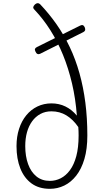

<svg xmlns="http://www.w3.org/2000/svg" viewBox="-20 -1170 643 1209"><path d="M294 19Q225 19 178.5 -15Q132 -49 108 -109.5Q84 -170 84 -250Q84 -309 100 -358.5Q116 -408 145.5 -444Q175 -480 215.5 -499.5Q256 -519 304 -519Q352 -519 392 -499.5Q432 -480 464 -442Q456 -549 433.5 -644.5Q411 -740 377 -823.5Q343 -907 298 -978.5Q253 -1050 197 -1109Q188 -1118 189.5 -1125.5Q191 -1133 200 -1142Q217 -1157 232 -1144Q289 -1084 336 -1017Q383 -950 419.5 -873Q456 -796 480.5 -708.5Q505 -621 517.5 -523.5Q530 -426 530 -317Q530 -232 511.5 -169Q493 -106 460 -64Q427 -22 384.5 -1.5Q342 19 294 19ZM294 -31Q330 -31 362.5 -47.5Q395 -64 420.5 -98.5Q446 -133 460.5 -187Q475 -241 475 -317Q475 -331 474.5 -344.5Q474 -358 473 -370Q440 -418 398 -443.5Q356 -469 304 -469Q265 -469 234.5 -452.5Q204 -436 182.5 -406.5Q161 -377 150 -337.5Q139 -298 139 -250Q139 -186 157 -136.5Q175 -87 209.5 -59Q244 -31 294 -31ZM232 -831Q223 -827 215.5 -830.5Q208 -834 203 -846Q198 -856 200.5 -862.5Q203 -869 213 -874L485 -1009Q505 -1019 514 -997Q518 -986 516 -979.5Q514 -973 505 -968Z"/></svg>

Font: Playwrite CL ExtraLight
Style: Regular
Weight: 200
Designer: Veronika Burian, José Scaglione
Foundry: TypeTogether
Version: Version 1.002